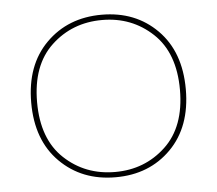

<svg xmlns="http://www.w3.org/2000/svg" viewBox="-45 -596 736 652"><g transform="rotate(-5 323.5 -270.0)"><path d="M513 -472.5Q587 -398 587 -270Q587 -142 513 -67.5Q439 7 324 7Q209 7 134.5 -67.5Q60 -142 60 -270Q60 -398 134.5 -472.5Q209 -547 324 -547Q439 -547 513 -472.5ZM324 -11Q425 -11 496 -77.5Q567 -144 567 -270Q567 -396 496 -462.5Q425 -529 324 -529Q222 -529 151 -462.5Q80 -396 80 -270Q80 -144 151 -77.5Q222 -11 324 -11Z"/></g></svg>

Font: SVN-Poppins Thin
Style: Regular
Weight: 100
Designer: Ninad Kale (Devanagari), Jonny Pinhorn (Latin)
Foundry: Indian Type Foundry
Version: Version 3.002 2017